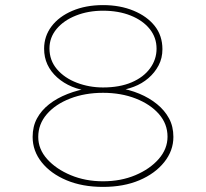

<svg xmlns="http://www.w3.org/2000/svg" viewBox="-20 -730 807 753"><path d="M384 3Q303 3 241 -23Q179 -49 143.5 -93.5Q108 -138 108 -193Q108 -234 125 -265.5Q142 -297 172.5 -321Q203 -345 245 -361.5Q287 -378 335 -385V-373Q296 -376 262.5 -390Q229 -404 204 -426.5Q179 -449 166 -477Q153 -505 153 -539Q153 -588 182 -626.5Q211 -665 263.5 -687.5Q316 -710 384 -710Q451 -710 504 -688Q557 -666 587 -628Q617 -590 617 -537Q617 -502 602 -473.5Q587 -445 562 -423.5Q537 -402 505.5 -390Q474 -378 441 -374V-386Q487 -379 526.5 -362.5Q566 -346 596 -321.5Q626 -297 643 -265.5Q660 -234 660 -193Q660 -139 624 -94Q588 -49 526.5 -23Q465 3 384 3ZM384 -19Q454 -19 511 -43Q568 -67 602.5 -106.5Q637 -146 637 -194Q637 -244 603.5 -282.5Q570 -321 512.5 -343.5Q455 -366 384 -366Q313 -366 255 -343.5Q197 -321 163.5 -282Q130 -243 130 -193Q130 -145 165 -106Q200 -67 257.5 -43Q315 -19 384 -19ZM384 -387Q449 -387 496 -407Q543 -427 568.5 -462Q594 -497 594 -539Q594 -583 567 -616.5Q540 -650 492.5 -669Q445 -688 384 -688Q326 -688 278 -669Q230 -650 202 -616.5Q174 -583 174 -540Q174 -493 203.5 -458.5Q233 -424 281.5 -405.5Q330 -387 384 -387Z"/></svg>

Font: Lexend Tera Thin
Style: Regular
Weight: 250
Version: Version 1.007